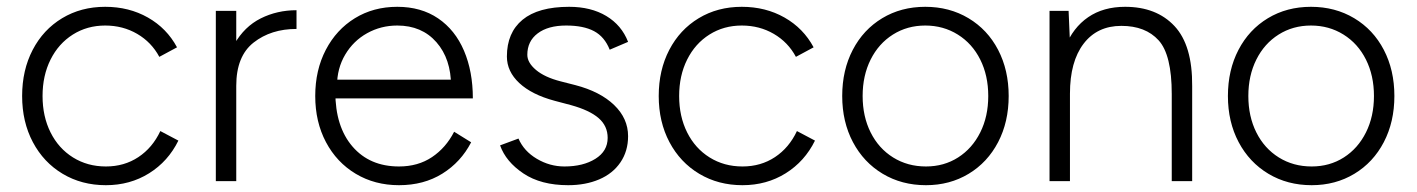

<svg xmlns="http://www.w3.org/2000/svg" viewBox="-20 -532 4161 564"><path d="M45 -250Q45 -326 76 -385.5Q107 -445 162.5 -478.5Q218 -512 289 -512Q359 -512 414.5 -480.5Q470 -449 500 -393L448 -365Q425 -408 383 -432.5Q341 -457 289 -457Q236 -457 194 -430.5Q152 -404 128.5 -357Q105 -310 105 -250Q105 -190 128.5 -143Q152 -96 194.5 -69.5Q237 -43 291 -43Q345 -43 386.5 -70.5Q428 -98 451 -147L504 -119Q474 -58 418 -23Q362 12 291 12Q220 12 164 -21.5Q108 -55 76.5 -114.5Q45 -174 45 -250Z M851 -502V-447Q776 -447 725 -407Q674 -367 674 -280L639 -274Q639 -351 668.5 -402.5Q698 -454 746 -478Q794 -502 851 -502ZM614 -500H674V0H614Z M906 -250Q906 -326 937 -385.5Q968 -445 1022.5 -478.5Q1077 -512 1147 -512Q1217 -512 1267 -478Q1317 -444 1343 -383Q1369 -322 1369 -243H942L965 -262Q965 -160 1015.5 -101.5Q1066 -43 1152 -43Q1208 -43 1249 -70.5Q1290 -98 1314 -145L1364 -114Q1334 -56 1279.5 -22Q1225 12 1152 12Q1081 12 1025 -21.5Q969 -55 937.5 -114.5Q906 -174 906 -250ZM945 -298H1330L1305 -279Q1305 -359 1262 -408Q1219 -457 1147 -457Q1099 -457 1058.5 -434.5Q1018 -412 994 -371.5Q970 -331 970 -280Z M1449 -105 1503 -125Q1519 -88 1557 -65.5Q1595 -43 1638 -43Q1693 -43 1729 -65.5Q1765 -88 1765 -127Q1765 -162 1738.5 -185Q1712 -208 1658 -223L1609 -236Q1542 -254 1505.5 -288Q1469 -322 1469 -366Q1469 -436 1515 -474Q1561 -512 1652 -512Q1716 -512 1761 -485Q1806 -458 1825 -409L1771 -386Q1756 -424 1725 -440.5Q1694 -457 1643 -457Q1590 -457 1559.5 -434Q1529 -411 1529 -371Q1529 -348 1554.5 -326.5Q1580 -305 1627 -293L1670 -282Q1743 -263 1784 -223.5Q1825 -184 1825 -132Q1825 -88 1802.5 -55Q1780 -22 1740 -5Q1700 12 1649 12Q1569 12 1517.5 -22.5Q1466 -57 1449 -105Z M1915 -250Q1915 -326 1946 -385.5Q1977 -445 2032.5 -478.5Q2088 -512 2159 -512Q2229 -512 2284.5 -480.5Q2340 -449 2370 -393L2318 -365Q2295 -408 2253 -432.5Q2211 -457 2159 -457Q2106 -457 2064 -430.5Q2022 -404 1998.5 -357Q1975 -310 1975 -250Q1975 -190 1998.5 -143Q2022 -96 2064.5 -69.5Q2107 -43 2161 -43Q2215 -43 2256.5 -70.5Q2298 -98 2321 -147L2374 -119Q2344 -58 2288 -23Q2232 12 2161 12Q2090 12 2034 -21.5Q1978 -55 1946.5 -114.5Q1915 -174 1915 -250Z M2454 -250Q2454 -326 2485 -385.5Q2516 -445 2571.5 -478.5Q2627 -512 2698 -512Q2769 -512 2825 -478.5Q2881 -445 2912 -385.5Q2943 -326 2943 -250Q2943 -174 2912 -114.5Q2881 -55 2825.5 -21.5Q2770 12 2700 12Q2629 12 2573 -21.5Q2517 -55 2485.5 -114.5Q2454 -174 2454 -250ZM2883 -250Q2883 -310 2859.5 -357Q2836 -404 2793.5 -430.5Q2751 -457 2698 -457Q2645 -457 2603 -430.5Q2561 -404 2537.5 -357Q2514 -310 2514 -250Q2514 -190 2537.5 -143Q2561 -96 2603.5 -69.5Q2646 -43 2700 -43Q2753 -43 2794.5 -69.5Q2836 -96 2859.5 -143Q2883 -190 2883 -250Z M3063 -500H3119L3123 -408V0H3063ZM3422 -256H3482V0H3422ZM3274 -456Q3203 -456 3163 -403.5Q3123 -351 3123 -257H3086Q3086 -337 3109 -394Q3132 -451 3176.5 -481.5Q3221 -512 3285 -512Q3377 -512 3430 -455.5Q3483 -399 3482 -279V-256H3422Q3422 -371 3383.5 -413.5Q3345 -456 3274 -456Z M3587 -250Q3587 -326 3618 -385.5Q3649 -445 3704.5 -478.5Q3760 -512 3831 -512Q3902 -512 3958 -478.5Q4014 -445 4045 -385.5Q4076 -326 4076 -250Q4076 -174 4045 -114.5Q4014 -55 3958.5 -21.5Q3903 12 3833 12Q3762 12 3706 -21.5Q3650 -55 3618.5 -114.5Q3587 -174 3587 -250ZM4016 -250Q4016 -310 3992.5 -357Q3969 -404 3926.5 -430.5Q3884 -457 3831 -457Q3778 -457 3736 -430.5Q3694 -404 3670.5 -357Q3647 -310 3647 -250Q3647 -190 3670.5 -143Q3694 -96 3736.5 -69.5Q3779 -43 3833 -43Q3886 -43 3927.5 -69.5Q3969 -96 3992.5 -143Q4016 -190 4016 -250Z"/></svg>

Font: Oak Sans Light
Style: Regular
Weight: 400
Designer: Erik Kennedy, Walven
Foundry: Erik Kennedy, Walven
Version: Version 1.100;Glyphs 3.1.2 (3151)